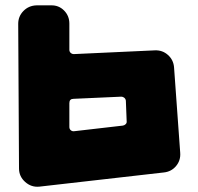

<svg xmlns="http://www.w3.org/2000/svg" viewBox="-20 -694 738 717"><path d="M239 -508Q239 -501 244 -496.5Q249 -492 256 -492L559 -506Q587 -507 607.5 -488.5Q628 -470 630 -442L653 -123Q655 -95 637.5 -74Q620 -53 592 -50L127 3Q97 6 74 -14.5Q51 -35 51 -65L48 -605Q48 -633 67.5 -653Q87 -673 116 -674H170Q199 -675 219 -655Q239 -635 239 -606ZM239 -220Q239 -212 244.5 -207.5Q250 -203 257 -204L439 -225Q445 -226 449.5 -230.5Q454 -235 453 -242L450 -318Q449 -325 444 -329Q439 -333 433 -333L255 -325Q239 -325 239 -309Z"/></svg>

Font: d puntillas B to tiptoe
Style: Regular
Weight: 400
Designer: deFharo
Foundry: deFharo.com
Version: Version 1.001 2012